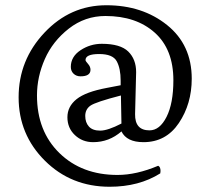

<svg xmlns="http://www.w3.org/2000/svg" viewBox="-20 -579 787 732"><path d="M443 -108 441 -215Q344 -190 324.5 -176Q305 -162 305 -137Q305 -112 319 -96.5Q333 -81 362 -81Q391 -81 443 -108ZM711 -279Q711 -183 662 -110Q613 -37 527 -37Q463 -37 443 -78Q396 -37 335 -37Q294 -37 265.5 -64Q237 -91 237 -132Q237 -173 272 -201Q307 -229 388 -244L440 -254Q440 -263 440 -271Q440 -318 425 -345.5Q410 -373 358 -373Q306 -373 306 -350Q306 -346 315.5 -335.5Q325 -325 325 -313Q325 -288 287 -288Q271 -288 260.5 -298Q250 -308 250 -324Q250 -363 287 -387.5Q324 -412 368 -412Q439 -412 469 -382.5Q499 -353 499 -304Q499 -303 495 -144Q494 -82 550 -82Q589 -82 615 -133.5Q641 -185 641 -273Q641 -391 570 -454.5Q499 -518 382 -518Q304 -518 242.5 -470Q181 -422 151 -354Q121 -286 121 -215Q121 -79 206.5 4.5Q292 88 428 88Q500 88 583 53Q592 57 592 73L591 82Q510 133 398 133Q251 133 151 33.5Q51 -66 51 -208Q51 -350 149.5 -454.5Q248 -559 385.5 -559Q523 -559 617 -483.5Q711 -408 711 -279Z"/></svg>

Font: Esteban
Style: Regular
Weight: 400
Designer: Angelica Diaz Rivera
Foundry: Angelica Diaz Rivera
Version: Version 1.002